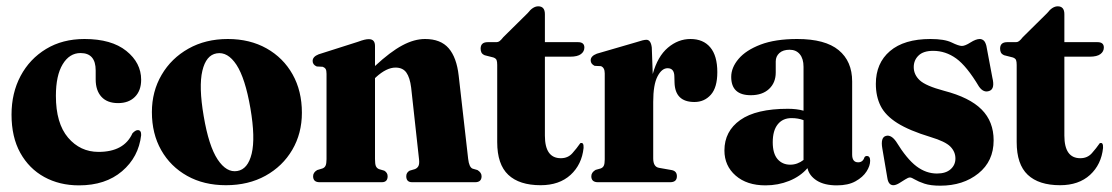

<svg xmlns="http://www.w3.org/2000/svg" viewBox="-20 -577 3520 608"><path d="M427 -324.5Q427 -290 407.2 -270.2Q387.5 -250.5 354 -250.5Q319.5 -250.5 301.2 -270.5Q283 -290.5 283 -325.5V-354Q283 -409 235 -409Q200 -409 178.5 -373.5Q157 -338 157 -273.5Q157 -186.5 195.5 -141.2Q234 -96 292 -96Q373 -96 399.5 -155Q409.5 -165.5 417 -165Q427.5 -164.5 427 -149Q419 -79.5 366.5 -34.8Q314 10 230 10Q168.5 10 120.2 -16.5Q72 -43 44.2 -93Q16.5 -143 16.5 -214Q16.5 -282.5 45.2 -336.5Q74 -390.5 126 -422Q178 -453.5 247.5 -453.5Q333 -453.5 380 -415.8Q427 -378 427 -324.5Z M701.5 -453.5Q771 -453.5 824 -423.8Q877 -394 906.5 -341.5Q936 -289 936 -220Q936 -154.5 905.5 -102.5Q875 -50.5 820.8 -20.5Q766.5 9.5 695.5 9.5Q625.5 9.5 572.8 -20Q520 -49.5 490.5 -101.5Q461 -153.5 461 -222Q461 -287.5 491.8 -340Q522.5 -392.5 576.8 -423Q631 -453.5 701.5 -453.5ZM731.5 -35.5Q765 -41 777 -90.5Q789 -140 773 -234Q756.5 -329.5 728.8 -371.8Q701 -414 666 -408Q632.5 -402.5 620.8 -352.8Q609 -303 625 -209.5Q641 -114.5 669.2 -72Q697.5 -29.5 731.5 -35.5Z M1167.5 -431.5V-368Q1216 -413 1253.8 -433.2Q1291.5 -453.5 1326 -453.5Q1375.5 -453.5 1400.8 -424.2Q1426 -395 1432.5 -337.5L1462.5 -74Q1465.5 -47.5 1476.5 -43L1492 -38.5Q1505 -30.5 1505 -19Q1505 0 1484.5 0H1285Q1266.5 0 1266.5 -19Q1266.5 -30.5 1277 -36.5L1294 -41.5Q1301.5 -44.5 1305 -51.2Q1308.5 -58 1307 -72L1282 -299.5Q1278 -331.5 1266.8 -347.2Q1255.5 -363 1232.5 -363Q1204 -363 1170.5 -332.5L1167.5 -329.5V-73.5Q1167.5 -58 1170.2 -51.2Q1173 -44.5 1180 -41.5L1197 -36.5Q1207.5 -30 1207.5 -19Q1207.5 0 1189 0H992Q971.5 0 971.5 -19Q971.5 -31 984.5 -38.5L1001 -43.5Q1008 -46 1011 -52.5Q1014 -59 1014 -73V-343Q1014 -354 1011.2 -358.5Q1008.5 -363 1002 -365.5L983 -366.5Q970 -372 970 -384Q970 -397.5 989 -405L1113 -444.5Q1126.5 -449.5 1134 -451.2Q1141.5 -453 1148 -453Q1167.5 -453 1167.5 -431.5Z M1542.5 -395 1515 -402Q1507 -405.5 1504.5 -410.8Q1502 -416 1502 -423Q1502 -443.5 1524.5 -443.5H1552.5Q1557.5 -443.5 1562 -446.8Q1566.5 -450 1574 -459.5L1651 -535.5Q1667.5 -557 1684.5 -557Q1705.5 -557 1705.5 -532V-443.5H1810.5Q1830.5 -443.5 1830.5 -426.5Q1830.5 -414 1819.8 -405.8Q1809 -397.5 1785.5 -397.5H1705.5V-147.5Q1705.5 -76 1756 -76Q1778.5 -76 1792.5 -91.8Q1806.5 -107.5 1817.5 -123.5Q1829 -128 1828 -108.5Q1822.5 -56 1786.8 -23.2Q1751 9.5 1692 9.5Q1624.5 9.5 1589.5 -23.5Q1554.5 -56.5 1554.5 -127V-371.5Q1554.5 -381.5 1552.5 -386.8Q1550.5 -392 1542.5 -395Z M2044 -426.5 2047 -342.5Q2062.5 -398.5 2095 -426Q2127.5 -453.5 2166.5 -453.5Q2207 -453.5 2229.2 -427Q2251.5 -400.5 2251.5 -348.5Q2251.5 -300 2231 -277Q2210.5 -254 2179 -254Q2117.5 -254 2116 -316L2115.5 -334Q2115.5 -361 2094 -361Q2075.5 -361 2062 -334.8Q2048.5 -308.5 2048.5 -254.5V-75.5Q2048.5 -48.5 2067 -45.5L2106.5 -38.5Q2123.5 -35.5 2123.5 -19Q2123.5 0 2102 0H1873.5Q1852.5 0 1852.5 -19Q1852.5 -31 1866 -39L1882 -43.5Q1889 -46 1892 -52.2Q1895 -58.5 1895 -72V-344.5Q1895 -363 1883 -367.5L1863 -368.5Q1850.5 -374.5 1850.5 -386Q1850.5 -399.5 1870 -407L1995.5 -443.5Q2017.5 -451 2027 -451Q2041 -451 2044 -426.5Z M2274 -100.5Q2274 -161.5 2324.2 -197Q2374.5 -232.5 2475 -232.5Q2503 -232.5 2524.5 -226.5V-365.5Q2524.5 -391 2512.8 -405.2Q2501 -419.5 2480.5 -419.5Q2459.5 -419.5 2448 -409Q2436.5 -398.5 2436.5 -382.5V-347.5Q2436.5 -315 2415.2 -295.2Q2394 -275.5 2357.5 -275.5Q2295.5 -275.5 2295.5 -333.5Q2295.5 -363 2318.8 -390.5Q2342 -418 2388.5 -435.8Q2435 -453.5 2504.5 -453.5Q2593 -453.5 2635.8 -418.2Q2678.5 -383 2678.5 -319V-87.5Q2678.5 -63 2697.5 -63Q2712.5 -63 2717.5 -79Q2720 -83 2725 -83Q2735.5 -83 2735.5 -68Q2735.5 -52 2724 -34Q2712.5 -16 2689.2 -3Q2666 10 2630 10Q2590.5 10 2566.5 -5.2Q2542.5 -20.5 2537 -44.5Q2514.5 -18.5 2479.2 -4.2Q2444 10 2404 10Q2345 10 2309.5 -21Q2274 -52 2274 -100.5ZM2427 -126.5Q2427 -91 2442.2 -73.2Q2457.5 -55.5 2482.5 -55.5Q2505 -55.5 2524.5 -70.5V-196.5Q2507.5 -203 2486.5 -203Q2458.5 -203 2442.8 -183.2Q2427 -163.5 2427 -126.5Z M2947 -27.5Q2975 -27.5 2990.2 -41Q3005.5 -54.5 3005.5 -75Q3005.5 -96.5 2989.5 -112.8Q2973.5 -129 2927 -143Q2859.5 -163.5 2821.8 -187.2Q2784 -211 2768.8 -241.2Q2753.5 -271.5 2753.5 -311.5Q2753.5 -377 2798.2 -415.2Q2843 -453.5 2926.5 -453.5Q2971 -453.5 2993.5 -442.5Q3016 -431.5 3026 -431.5Q3036 -431.5 3053.2 -442.5Q3070.5 -453.5 3082.5 -453.5Q3089 -453.5 3094.5 -449.2Q3100 -445 3103.5 -432L3122.5 -331Q3131 -296.5 3114 -289.5Q3095 -281.5 3080 -303Q3041.5 -367.5 3008 -391.8Q2974.5 -416 2935 -416Q2904 -416 2888.8 -401.2Q2873.5 -386.5 2873.5 -364.5Q2873.5 -340.5 2892.5 -322.8Q2911.5 -305 2969.5 -289.5Q3050.5 -268.5 3088.5 -230.2Q3126.5 -192 3126.5 -132.5Q3126.5 -66.5 3078.2 -27.8Q3030 11 2957.5 11Q2926.5 11 2907.2 4.5Q2888 -2 2877.2 -8.5Q2866.5 -15 2861.5 -15Q2856 -15 2846.5 -8.8Q2837 -2.5 2826.8 3.5Q2816.5 9.5 2809 9.5Q2793.5 9.5 2790 -13L2774 -107Q2768 -141.5 2785 -146.5Q2801.5 -151.5 2817.5 -129Q2851.5 -73.5 2882 -50.5Q2912.5 -27.5 2947 -27.5Z M3187.5 -395 3160 -402Q3152 -405.5 3149.5 -410.8Q3147 -416 3147 -423Q3147 -443.5 3169.5 -443.5H3197.5Q3202.5 -443.5 3207 -446.8Q3211.5 -450 3219 -459.5L3296 -535.5Q3312.5 -557 3329.5 -557Q3350.5 -557 3350.5 -532V-443.5H3455.5Q3475.5 -443.5 3475.5 -426.5Q3475.5 -414 3464.8 -405.8Q3454 -397.5 3430.5 -397.5H3350.5V-147.5Q3350.5 -76 3401 -76Q3423.5 -76 3437.5 -91.8Q3451.5 -107.5 3462.5 -123.5Q3474 -128 3473 -108.5Q3467.5 -56 3431.8 -23.2Q3396 9.5 3337 9.5Q3269.5 9.5 3234.5 -23.5Q3199.5 -56.5 3199.5 -127V-371.5Q3199.5 -381.5 3197.5 -386.8Q3195.5 -392 3187.5 -395Z"/></svg>

Font: Fraunces 144pt S050
Style: Bold
Weight: 700
Version: Version 1.000; ttfautohint (v1.8.3)